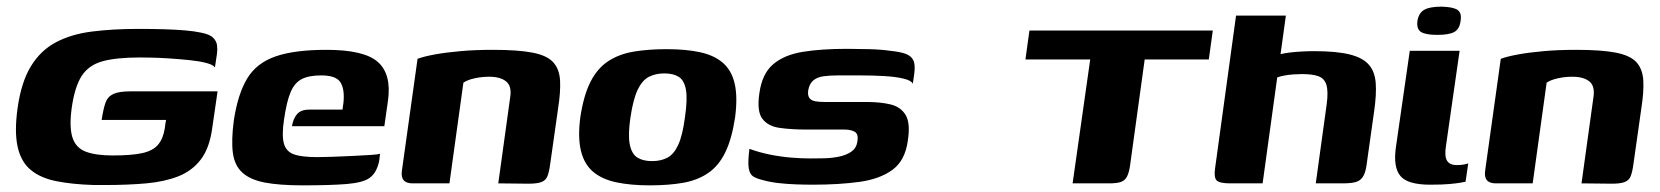

<svg xmlns="http://www.w3.org/2000/svg" viewBox="-20 -552 4996 578"><path d="M263 5Q198 3 150 -6.5Q102 -16 72.5 -40.5Q43 -65 33 -110.5Q23 -156 33 -227Q44 -305 73 -352.5Q102 -400 148 -424.5Q194 -449 256.5 -457Q319 -465 397 -465Q435 -465 471.5 -464Q508 -463 537 -460.5Q566 -458 584 -454Q611 -449 621.5 -438.5Q632 -428 633.5 -415Q635 -402 633 -389L627 -349Q622 -357 601 -362.5Q580 -368 550.5 -371Q521 -374 491 -376Q461 -378 436.5 -378.5Q412 -379 402 -379Q330 -379 288.5 -367.5Q247 -356 226 -323.5Q205 -291 196 -228Q188 -170 198 -138.5Q208 -107 238 -95.5Q268 -84 319 -84Q376 -84 408 -91Q440 -98 455.5 -116Q471 -134 476 -165Q477 -174 478 -180.5Q479 -187 480 -191H286Q291 -224 297.5 -242.5Q304 -261 321 -269Q338 -277 373 -277H635L619 -167Q611 -107 585 -72.5Q559 -38 517.5 -21.5Q476 -5 420.5 0Q365 5 296 5Q288 5 279.5 5Q271 5 263 5Z M891 6Q821 6 777 -2.5Q733 -11 709.5 -32.5Q686 -54 681 -92Q676 -130 684 -190Q696 -269 724 -315.5Q752 -362 809 -382Q866 -402 963 -402Q1077 -402 1118 -365Q1159 -328 1148 -249L1137 -172H859Q862 -193 873.5 -207.5Q885 -222 911 -222H1011L1014 -243Q1018 -283 1005 -304Q992 -325 947 -325Q910 -325 888.5 -314Q867 -303 855 -275Q843 -247 835 -192Q828 -145 834.5 -120.5Q841 -96 864.5 -87.5Q888 -79 935 -79Q952 -79 981 -80Q1010 -81 1041 -82.5Q1072 -84 1095 -85.5Q1118 -87 1124 -89L1122 -71Q1120 -57 1113 -41.5Q1106 -26 1092 -16Q1072 -2 1023.5 2Q975 6 891 6Z M1222 0Q1184 0 1190 -39L1237 -375Q1256 -382 1288.5 -388Q1321 -394 1365.5 -398Q1410 -402 1464 -402Q1540 -402 1583.5 -393.5Q1627 -385 1645.5 -364.5Q1664 -344 1666 -310Q1668 -276 1660 -225L1636 -56Q1633 -34 1628 -21.5Q1623 -9 1610 -4Q1597 1 1571 1L1480 0L1516 -260Q1521 -293 1503.5 -307Q1486 -321 1453 -321Q1429 -321 1407.5 -316Q1386 -311 1375 -303L1333 0Z M1936 6Q1879 6 1836 -3Q1793 -12 1766 -34.5Q1739 -57 1729 -97.5Q1719 -138 1727 -199Q1737 -265 1757.5 -305.5Q1778 -346 1810.5 -367.5Q1843 -389 1887 -396.5Q1931 -404 1987 -404Q2044 -404 2086.5 -395Q2129 -386 2155.5 -363.5Q2182 -341 2191.5 -301Q2201 -261 2193 -199Q2183 -133 2163 -92.5Q2143 -52 2111 -30.5Q2079 -9 2035.5 -1.5Q1992 6 1936 6ZM1943 -67Q1970 -67 1989.5 -77.5Q2009 -88 2022 -116.5Q2035 -145 2042 -199Q2050 -253 2045 -281.5Q2040 -310 2023.5 -320.5Q2007 -331 1980 -331Q1953 -331 1933 -320.5Q1913 -310 1899.5 -281.5Q1886 -253 1878 -199Q1870 -145 1876 -116.5Q1882 -88 1899 -77.5Q1916 -67 1943 -67Z M2427 4Q2403 4 2375.5 3Q2348 2 2322.5 -1Q2297 -4 2276 -10Q2259 -14 2248 -20.5Q2237 -27 2234 -45.5Q2231 -64 2236 -104Q2266 -93 2298.5 -86.5Q2331 -80 2362 -77.5Q2393 -75 2420 -75Q2439 -75 2461.5 -75.5Q2484 -76 2506 -80.5Q2528 -85 2543 -95.5Q2558 -106 2561 -125Q2565 -148 2553.5 -155Q2542 -162 2522 -162H2408Q2362 -162 2327 -167Q2292 -172 2275 -194.5Q2258 -217 2266 -271Q2274 -330 2307.5 -358.5Q2341 -387 2397 -396Q2453 -405 2530 -405Q2559 -405 2596.5 -404Q2634 -403 2660 -399Q2691 -396 2707.5 -389.5Q2724 -383 2730 -369.5Q2736 -356 2732 -328L2728 -300Q2723 -310 2699.5 -315.5Q2676 -321 2642 -323Q2608 -325 2571 -325Q2534 -325 2502 -325Q2479 -325 2460 -322.5Q2441 -320 2429 -310.5Q2417 -301 2413 -280Q2411 -264 2417 -256.5Q2423 -249 2435 -247Q2447 -245 2462 -245H2589Q2631 -245 2661.5 -237.5Q2692 -230 2706.5 -205.5Q2721 -181 2713 -129Q2705 -69 2667 -41Q2629 -13 2567.5 -4.5Q2506 4 2427 4Z M3079 -460H3631L3619 -373H3426L3382 -54Q3379 -33 3373 -21Q3367 -9 3355 -4.5Q3343 0 3319 0H3209L3262 -373H3067Z M3684 0Q3650 0 3642 -9.5Q3634 -19 3638 -46L3701 -505H3851L3835 -389Q3847 -392 3864 -394Q3881 -396 3900 -397Q3919 -398 3935 -398Q4004 -398 4043.5 -388Q4083 -378 4101 -357Q4119 -336 4121.5 -302Q4124 -268 4117 -219L4095 -63Q4092 -36 4084.5 -22.5Q4077 -9 4063 -4.5Q4049 0 4022 0H3941L3974 -239Q3979 -277 3973 -296.5Q3967 -316 3949 -322.5Q3931 -329 3899 -329Q3888 -329 3873.5 -328Q3859 -327 3846 -324.5Q3833 -322 3825 -319L3781 0Z M4285 4Q4218 4 4196 -22Q4174 -48 4182 -107L4224 -399H4374L4333 -113Q4328 -82 4336 -68.5Q4344 -55 4366 -55Q4379 -55 4388 -57Q4397 -59 4400 -60L4392 -5Q4388 -4 4376.5 -2Q4365 0 4343.5 2Q4322 4 4285 4ZM4307 -447Q4271 -447 4257.5 -456Q4244 -465 4247 -489Q4251 -513 4267.5 -522.5Q4284 -532 4320 -532Q4355 -531 4368 -522Q4381 -513 4377 -489Q4374 -465 4358.5 -456Q4343 -447 4307 -447Z M4483 0Q4445 0 4451 -39L4498 -375Q4517 -382 4549.5 -388Q4582 -394 4626.5 -398Q4671 -402 4725 -402Q4801 -402 4844.5 -393.5Q4888 -385 4906.5 -364.5Q4925 -344 4927 -310Q4929 -276 4921 -225L4897 -56Q4894 -34 4889 -21.5Q4884 -9 4871 -4Q4858 1 4832 1L4741 0L4777 -260Q4782 -293 4764.5 -307Q4747 -321 4714 -321Q4690 -321 4668.5 -316Q4647 -311 4636 -303L4594 0Z"/></svg>

Font: Genos Thin
Style: Bold Italic
Weight: 700
Italic angle: -8°
Version: Version 1.010